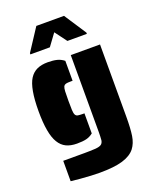

<svg xmlns="http://www.w3.org/2000/svg" viewBox="-170 -839 919 1141"><g transform="rotate(-20 289.0 -268.5)"><path d="M78 -60Q42 -118 42 -262Q42 -407 78 -463Q96 -491 124 -504Q152 -517 192 -517Q226 -517 250 -511Q274 -505 294 -489V-363H283Q261 -363 251.5 -360.5Q242 -358 237 -350Q232 -339 231 -319Q230 -305 230 -260Q230 -215 231 -201Q232 -180 237 -170.5Q242 -161 253 -159Q267 -157 283 -157H294V-30Q274 -14 251 -8.5Q228 -3 192 -3Q152 -3 124 -16.5Q96 -30 78 -60ZM139 200 79 194V65H213Q249 65 283 63Q308 61 319.5 53.5Q331 46 334 28Q336 4 336 -23V-510H521V-56Q521 22 514 66.5Q507 111 484 141Q458 174 404.5 190Q351 206 259 206Q209 206 139 200ZM112 -604 203 -743H378L469 -604V-596H346L290 -671L235 -596H112Z"/></g></svg>

Font: Saira Stencil
Style: Regular
Weight: 400
Designer: Hector Gatti with collaboration of the Omnibus-Type team
Foundry: Omnibus-Type
Version: Version 1.003